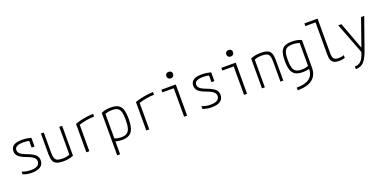

<svg xmlns="http://www.w3.org/2000/svg" viewBox="-10 -1768 6019 3010"><g transform="rotate(-20 3000.0 -262.5)"><path d="M231 10Q190 10 154 3Q118 -4 84 -18V-63Q120 -49 155.5 -42Q191 -35 230 -35Q304 -35 341 -59Q378 -83 378 -130Q378 -155 364.5 -174.5Q351 -194 320.5 -212.5Q290 -231 238 -250Q147 -283 110 -318Q73 -353 73 -406Q73 -469 119.5 -499.5Q166 -530 262 -530Q296 -530 329 -525.5Q362 -521 410 -509V-363H361V-503L387 -469Q346 -478 319 -481.5Q292 -485 265 -485Q192 -485 157 -465Q122 -445 122 -405Q122 -382 135 -363Q148 -344 177.5 -326.5Q207 -309 259 -290Q352 -255 389.5 -219Q427 -183 427 -128Q427 -60 377.5 -25Q328 10 231 10Z M759 10Q688 10 647 -7Q606 -24 589.5 -65.5Q573 -107 573 -180V-520H621V-182Q621 -124 633 -92Q645 -60 675 -47.5Q705 -35 759 -35Q787 -35 810 -38Q833 -41 854.5 -48Q876 -55 898 -66L879 -34V-520H927V-22Q857 10 759 10Z M1142 -475Q1189 -492 1243 -504Q1297 -516 1350 -523Q1403 -530 1447 -530V-485Q1387 -485 1313.5 -472Q1240 -459 1179 -437L1192 -462V0H1142Z M1580 -498Q1646 -530 1740 -530Q1816 -530 1861 -505.5Q1906 -481 1925.5 -424.5Q1945 -368 1945 -270Q1945 -169 1924.5 -107Q1904 -45 1858 -17.5Q1812 10 1738 10Q1697 10 1661.5 2.5Q1626 -5 1599 -16L1614 -60Q1643 -47 1675.5 -40.5Q1708 -34 1741 -34Q1799 -34 1833 -56.5Q1867 -79 1881.5 -130.5Q1896 -182 1896 -270Q1896 -353 1882.5 -400Q1869 -447 1836 -466Q1803 -485 1744 -485Q1708 -485 1675.5 -478.5Q1643 -472 1614 -458L1629 -489V210H1580Z M2142 -475Q2189 -492 2243 -504Q2297 -516 2350 -523Q2403 -530 2447 -530V-485Q2387 -485 2313.5 -472Q2240 -459 2179 -437L2192 -462V0H2142Z M2773 0V-475H2583V-520H2823V0ZM2784 -636Q2759 -636 2743.5 -651Q2728 -666 2728 -690Q2728 -716 2743.5 -730.5Q2759 -745 2784 -745Q2809 -745 2824.5 -730.5Q2840 -716 2840 -690Q2840 -666 2824.5 -651Q2809 -636 2784 -636Z M3231 10Q3190 10 3154 3Q3118 -4 3084 -18V-63Q3120 -49 3155.5 -42Q3191 -35 3230 -35Q3304 -35 3341 -59Q3378 -83 3378 -130Q3378 -155 3364.5 -174.5Q3351 -194 3320.5 -212.5Q3290 -231 3238 -250Q3147 -283 3110 -318Q3073 -353 3073 -406Q3073 -469 3119.5 -499.5Q3166 -530 3262 -530Q3296 -530 3329 -525.5Q3362 -521 3410 -509V-363H3361V-503L3387 -469Q3346 -478 3319 -481.5Q3292 -485 3265 -485Q3192 -485 3157 -465Q3122 -445 3122 -405Q3122 -382 3135 -363Q3148 -344 3177.5 -326.5Q3207 -309 3259 -290Q3352 -255 3389.5 -219Q3427 -183 3427 -128Q3427 -60 3377.5 -25Q3328 10 3231 10Z M3773 0V-475H3583V-520H3823V0ZM3784 -636Q3759 -636 3743.5 -651Q3728 -666 3728 -690Q3728 -716 3743.5 -730.5Q3759 -745 3784 -745Q3809 -745 3824.5 -730.5Q3840 -716 3840 -690Q3840 -666 3824.5 -651Q3809 -636 3784 -636Z M4072 -498Q4108 -515 4149 -522.5Q4190 -530 4242 -530Q4313 -530 4354 -513Q4395 -496 4411.5 -454.5Q4428 -413 4428 -340V0H4380V-338Q4380 -397 4368 -428.5Q4356 -460 4326.5 -472.5Q4297 -485 4242 -485Q4215 -485 4191.5 -482Q4168 -479 4146.5 -472.5Q4125 -466 4102 -454L4120 -486V0H4072Z M4588 175Q4731 175 4801 122Q4871 69 4871 -39V-489L4887 -458Q4858 -472 4826 -478.5Q4794 -485 4756 -485Q4698 -485 4664.5 -467Q4631 -449 4617.5 -405Q4604 -361 4604 -284Q4604 -200 4618 -152Q4632 -104 4666 -84Q4700 -64 4760 -64Q4796 -64 4826.5 -70.5Q4857 -77 4887 -88L4902 -45Q4874 -34 4840.5 -27Q4807 -20 4762 -20Q4686 -20 4640.5 -45.5Q4595 -71 4575 -129Q4555 -187 4555 -284Q4555 -376 4574.5 -430Q4594 -484 4639.5 -507Q4685 -530 4760 -530Q4855 -530 4920 -498V-41Q4920 89 4836.5 154.5Q4753 220 4588 220Z M5359 10Q5281 10 5248 -25Q5215 -60 5215 -143V-685H5045V-730H5265V-152Q5265 -86 5287 -60.5Q5309 -35 5367 -35Q5393 -35 5413.5 -39Q5434 -43 5455 -51V-5Q5431 3 5407.5 6.5Q5384 10 5359 10Z M5558 175Q5605 175 5637.5 154.5Q5670 134 5693.5 91.5Q5717 49 5736 -15L5738 14L5533 -520H5586L5753 -72H5757L5914 -520H5967L5778 13Q5755 77 5726 124Q5697 171 5656.5 195.5Q5616 220 5558 220Z"/></g></svg>

Font: M PLUS 1 Code Light
Style: Regular
Weight: 300
Designer: Coji Morishita
Foundry: UNDERFOREST DESIGN
Version: Version 1.002